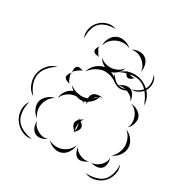

<svg xmlns="http://www.w3.org/2000/svg" viewBox="-297 -975 1146 1198"><g transform="rotate(30 276.5 -375.5)"><path d="M347 -589Q375 -619 418.5 -625Q462 -631 500 -614Q538 -598 563.5 -563Q589 -528 587 -487Q575 -526 550.5 -559Q526 -592 496 -605Q466 -618 425 -613Q384 -608 347 -589ZM165 -488Q172 -519 198.5 -543.5Q225 -568 257 -572Q288 -576 319.5 -558.5Q351 -541 366 -513Q343 -534 314 -543Q285 -552 259 -549Q234 -545 208 -529.5Q182 -514 165 -488ZM382 -511Q395 -526 417.5 -534Q440 -542 459 -536Q478 -529 489.5 -507.5Q501 -486 501 -466Q494 -485 479.5 -496Q465 -507 450 -513Q435 -519 417 -520Q399 -521 382 -511ZM96 -440Q93 -450 94 -465Q95 -480 104 -486Q112 -493 127 -490Q142 -487 150 -481Q140 -483 132.5 -477.5Q125 -472 118 -467Q111 -462 104 -456.5Q97 -451 96 -440ZM513 -456Q536 -457 560 -443Q584 -429 593 -408Q601 -386 593 -359.5Q585 -333 567 -318Q578 -338 577.5 -359.5Q577 -381 570 -399Q564 -416 549.5 -432.5Q535 -449 513 -456ZM120 -373Q109 -373 95 -379Q81 -385 77 -395Q73 -406 80.5 -419.5Q88 -433 96 -440Q91 -430 93.5 -421Q96 -412 99 -403Q103 -395 106.5 -386Q110 -377 120 -373ZM-39 -191Q-72 -209 -86.5 -246.5Q-101 -284 -95 -321Q-89 -358 -63 -388.5Q-37 -419 0 -426Q-33 -407 -57 -378Q-81 -349 -85 -319Q-90 -289 -77 -254Q-64 -219 -39 -191ZM98 -259Q99 -286 116.5 -311Q134 -336 159 -344L161 -345Q145 -357 136 -373Q158 -355 185 -347Q196 -347 208 -343Q223 -342 238 -344Q250 -346 262 -351Q261 -370 271 -383Q279 -393 293.5 -397.5Q308 -402 323 -401Q324 -403 324 -404V-401Q332 -401 340 -398Q330 -398 322 -395Q310 -354 272 -332Q271 -322 273 -313Q268 -319 266 -328Q256 -323 247 -321Q253 -316 257 -310Q248 -316 238 -320Q216 -317 193 -326Q179 -325 166 -321Q146 -315 127 -299.5Q108 -284 98 -259ZM290 -368Q288 -366 287 -364Q304 -376 316 -392Q308 -387 301.5 -381Q295 -375 290 -368ZM567 -302Q595 -292 615 -265Q635 -238 635 -208Q635 -179 615 -152Q595 -125 567 -115Q590 -134 600.5 -159.5Q611 -185 611 -208Q611 -232 600.5 -257.5Q590 -283 567 -302ZM49 -84Q27 -98 13.5 -126Q0 -154 5 -180Q11 -206 34.5 -226.5Q58 -247 84 -250Q61 -238 47 -217Q33 -196 29 -175Q24 -154 28.5 -129.5Q33 -105 49 -84ZM301 -125Q297 -127 294 -129Q290 -126 285 -123Q289 -127 291 -132Q279 -140 271 -153Q263 -166 264 -178Q265 -193 280 -206Q276 -211 270 -214Q277 -213 284 -210Q296 -220 310 -224Q299 -217 294 -204Q303 -199 309.5 -191.5Q316 -184 317 -175Q319 -164 312.5 -152Q306 -140 296 -131Q298 -128 301 -125ZM288 -176Q287 -167 287.5 -156.5Q288 -146 293 -137Q296 -145 295.5 -154Q295 -163 293 -171Q293 -175 292 -179.5Q291 -184 289 -188Q289 -183 288 -176ZM86 44Q51 53 15.5 36Q-20 19 -40 -11Q-61 -41 -63 -80Q-65 -119 -43 -149Q-53 -114 -50.5 -77.5Q-48 -41 -32 -17Q-16 8 17 24Q50 40 86 44ZM567 -99Q575 -81 572.5 -58Q570 -35 557 -22Q543 -9 520 -8Q497 -7 479 -15Q498 -13 513.5 -21Q529 -29 540 -39Q551 -50 559.5 -65Q568 -80 567 -99ZM642 -95Q656 -63 647 -27Q638 9 613 34Q588 58 551.5 66.5Q515 75 483 60Q518 63 552 54.5Q586 46 606 27Q626 7 635.5 -26.5Q645 -60 642 -95ZM172 -8Q157 6 133 11Q109 16 91 6Q73 -4 64 -27Q55 -50 58 -70Q62 -50 75 -36.5Q88 -23 103 -15Q117 -7 135 -3.5Q153 0 172 -8ZM348 -62Q347 -35 330.5 -9.5Q314 16 289 25Q264 34 234.5 24.5Q205 15 188 -6Q211 8 236 9Q261 10 281 3Q301 -4 319.5 -20.5Q338 -37 348 -62ZM464 -15Q452 -2 431.5 5Q411 12 395 6Q379 -1 370 -20.5Q361 -40 361 -57Q367 -41 379 -31.5Q391 -22 404 -17Q417 -11 432.5 -9Q448 -7 464 -15ZM54 -662Q40 -691 47.5 -725.5Q55 -760 78 -783Q100 -807 134 -816Q168 -825 198 -811Q166 -814 134.5 -804.5Q103 -795 85 -776Q67 -758 59 -726Q51 -694 54 -662ZM173 -681Q172 -708 186.5 -735Q201 -762 226 -773Q251 -784 281 -776.5Q311 -769 330 -750Q306 -762 280.5 -761Q255 -760 236 -751Q216 -743 198.5 -725Q181 -707 173 -681ZM346 -750Q366 -763 393.5 -764Q421 -765 440 -751Q459 -737 465.5 -710Q472 -683 465 -660Q464 -684 452 -702Q440 -720 425 -731Q410 -743 389.5 -749Q369 -755 346 -750ZM544 -685Q563 -666 565.5 -637.5Q568 -609 556 -585Q544 -562 519.5 -547Q495 -532 469 -535Q495 -541 516.5 -556Q538 -571 547 -590Q557 -609 556 -635Q555 -661 544 -685ZM195 -611Q185 -609 170.5 -612Q156 -615 151 -624Q146 -634 151 -647.5Q156 -661 163 -669Q159 -659 163.5 -651Q168 -643 172 -636Q176 -629 180.5 -621Q185 -613 195 -611ZM372 -632Q366 -608 344.5 -587.5Q323 -567 298 -564Q273 -562 248 -577.5Q223 -593 212 -616Q230 -598 252.5 -592Q275 -586 296 -588Q316 -590 337 -600.5Q358 -611 372 -632ZM454 -610Q448 -601 435.5 -592Q423 -583 412 -586Q402 -588 395 -601.5Q388 -615 386 -626Q391 -616 400 -613.5Q409 -611 418 -609Q426 -607 435.5 -605Q445 -603 454 -610ZM469 -535Q457 -516 434 -508Q411 -500 389 -505Q367 -511 350 -528.5Q333 -546 331 -569Q341 -548 357.5 -533.5Q374 -519 391 -515Q409 -511 430 -516.5Q451 -522 469 -535Z"/></g></svg>

Font: Rubik Puddles
Style: Regular
Weight: 400
Designer: Hubert and Fischer, NaN
Foundry: Hubert and Fischer, NaN
Version: Version 2.200